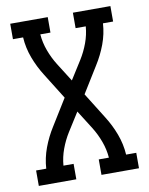

<svg xmlns="http://www.w3.org/2000/svg" viewBox="-83 -796 666 857"><g transform="rotate(-10 250.0 -367.5)"><path d="M23 0V-70H69Q72 -118 89 -163.5Q106 -209 132 -250L205 -368L132 -485Q106 -526 89 -571.5Q72 -617 69 -665H23V-735H193V-665H147Q150 -627 163.5 -590.5Q177 -554 197 -522L250 -438L303 -522Q323 -554 336.5 -590.5Q350 -627 353 -665H307V-735H477V-665H431Q428 -617 411 -571.5Q394 -526 368 -485L295 -367L368 -250Q394 -209 411 -163.5Q428 -118 431 -70H477V0H307V-70H353Q350 -108 336.5 -144.5Q323 -181 303 -213L250 -297L197 -213Q177 -181 163.5 -144.5Q150 -108 147 -70H193V0Z"/></g></svg>

Font: Iosevka Curly Slab
Style: Regular
Weight: 400
Monospace: yes
Designer: Belleve Invis
Foundry: Belleve Invis
Version: Version 22.1.2; ttfautohint (v1.8.4)